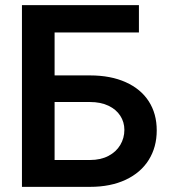

<svg xmlns="http://www.w3.org/2000/svg" viewBox="-20 -727 668 747"><path d="M65.4 -707H520.5V-600.6H192.4V-433.6H330.1Q410.6 -433.6 469.2 -407.2Q527.8 -380.9 558.8 -332.8Q589.8 -284.7 589.8 -219.7Q589.8 -154.8 558.8 -105Q527.8 -55.2 469 -27.6Q410.2 0 330.1 0H65.4ZM463.9 -221.7Q463.9 -252 448 -276.6Q432.1 -301.3 401.9 -315.7Q371.6 -330.1 330.1 -330.1H192.4V-104.5H330.1Q371.6 -104.5 401.9 -120.4Q432.1 -136.2 448 -163.1Q463.9 -189.9 463.9 -221.7Z"/></svg>

Font: Pretendard JP SemiBold
Style: Regular
Weight: 600
Designer: Base glyphs from Inter by Rasmus Andersson; Hangeul glyphs from Noto Sans CJK(Source Han Sans) by Jang Soo-young and Kan
Foundry: Kil Hyung-jin
Version: Version 1.309